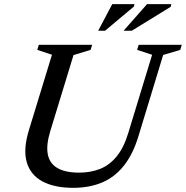

<svg xmlns="http://www.w3.org/2000/svg" viewBox="-20 -891 893 922"><path d="M221.5 -261.5Q201 -194.5 209.5 -150.2Q218 -106 255.8 -84Q293.5 -62 360.5 -62Q415.5 -62 460.8 -80Q506 -98 540.2 -139.8Q574.5 -181.5 596 -252.5L710.5 -628L638.5 -651.5L646 -676H853L845.5 -651.5L763.5 -627L645 -237.5Q618.5 -150 574.5 -95Q530.5 -40 469.8 -14.5Q409 11 331.5 11Q241.5 11 184 -19.8Q126.5 -50.5 108.5 -112Q90.5 -173.5 119 -266.5L229.5 -628L159 -651.5L166.5 -676H422.5L415 -651.5L333 -626.5ZM573.5 -743.5 686 -871H802.5L800 -858.5L613 -743.5ZM451.5 -743.5 519 -871H625.5L623.5 -860L484.5 -743.5Z"/></svg>

Font: Newsreader 16pt 16pt Medium
Style: Italic
Weight: 500
Italic angle: -17°
Version: Version 1.003